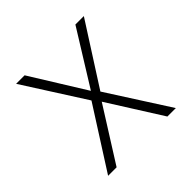

<svg xmlns="http://www.w3.org/2000/svg" viewBox="-146 -675 805 805"><g transform="rotate(-45 256.5 -272.5)"><path d="M106.2 -545.5 256.7 -302.9 407.3 -545.5H457.4L282.7 -272.7L457.4 0H407.3L256.7 -238.6L106.2 0H55.8L229.8 -272.7L55.8 -545.5Z"/></g></svg>

Font: Inter Extra Light BETA
Style: Regular
Weight: 200
Designer: Rasmus Andersson
Foundry: rsms
Version: Version 3.011;git-f93a4a705